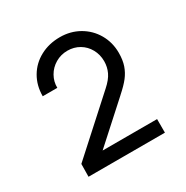

<svg xmlns="http://www.w3.org/2000/svg" viewBox="-116 -827 631 653"><g transform="rotate(-30 200.0 -500.0)"><path d="M50.7 -320 250.3 -500.7Q274 -521.7 283.3 -541.5Q292.7 -561.3 292.7 -584Q292.7 -610 280.8 -631.4Q269 -652.8 248.2 -665.1Q227.3 -677.3 202 -677.3Q176 -677.3 154.4 -664.6Q132.8 -651.8 120.8 -630.6Q108.7 -609.3 109.3 -585H52Q52 -627 71.4 -660Q90.8 -693 125.2 -711.5Q159.5 -730 202.7 -730Q243.8 -730 277.6 -710.8Q311.3 -691.5 330.7 -658Q350 -624.5 350 -583.7Q350 -555.5 342.8 -534.5Q335.5 -513.5 322 -496.2Q308.5 -478.8 283.3 -456.5L281 -454.3L107 -297L96.7 -323.3H350V-270H50Z"/></g></svg>

Font: Tap Sans
Style: Regular
Weight: 400
Designer: Tap Payments
Foundry: Tap Payments
Version: Version 1.001;Glyphs 3.1.2 (3151)